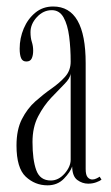

<svg xmlns="http://www.w3.org/2000/svg" viewBox="-20 -546 334 576"><path d="M122.5 10Q85 10 57.2 -16Q29.5 -42 29.5 -109.5Q29.5 -157 45.8 -188.8Q62 -220.5 86.2 -242Q110.5 -263.5 134.8 -280.5Q159 -297.5 175.5 -316Q192 -334.5 192 -361Q192 -401 187.5 -436.2Q183 -471.5 170.8 -493.5Q158.5 -515.5 135.5 -515.5Q110 -515.5 90.8 -494.8Q71.5 -474 71.5 -449.5Q71.5 -432.5 75.5 -420.2Q79.5 -408 79.5 -394Q79.5 -380 75.2 -370.8Q71 -361.5 59 -361.5Q47.5 -361.5 43.2 -371.8Q39 -382 39 -400Q39 -431.5 51.2 -460.5Q63.5 -489.5 86 -508Q108.5 -526.5 139.5 -526.5Q237 -526.5 237 -356.5V-39Q237 -21 243 -14.2Q249 -7.5 257 -7.5Q263 -7.5 269.2 -10.5Q275.5 -13.5 279 -16L284.5 -7Q279.5 -3 268.5 1Q257.5 5 244.5 5Q227 5 212 -6Q197 -17 196.5 -46.5Q191 -30 171.8 -10Q152.5 10 122.5 10ZM132.5 -4.5Q155.5 -4.5 173.8 -25.2Q192 -46 192 -67V-325.5Q190.5 -311 173.2 -293.8Q156 -276.5 133.8 -253Q111.5 -229.5 94.5 -197Q77.5 -164.5 77.5 -120Q77.5 -66.5 88.8 -35.5Q100 -4.5 132.5 -4.5Z"/></svg>

Font: Imbue 100pt ExtraLight
Style: Regular
Weight: 200
Designer: Tyler Finck
Foundry: Etcetera Type Company
Version: Version 1.102; ttfautohint (v1.8.3)